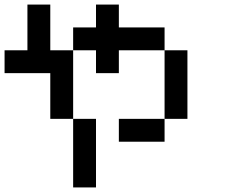

<svg xmlns="http://www.w3.org/2000/svg" viewBox="-20 -820 1040 840"><path d="M0 -500V-600H100V-800H200V-600H300V-300H200V-500ZM400 0H300V-300H400ZM400 -500V-600H300V-700H400V-800H500V-700H700V-600H500V-500ZM800 -300H700V-600H800ZM500 -200V-300H700V-200Z"/></svg>

Font: GalmuriMono9 Regular
Style: Regular
Weight: 400
Designer: Lee Minseo (quiple)
Version: Version 2.399;hotconv 1.1.1;makeotfexe 2.6.0 DEVELOPMENT